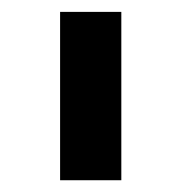

<svg xmlns="http://www.w3.org/2000/svg" viewBox="-20 -750 304 323"><path d="M184.1 -446.8H81.1V-730H184.1Z"/></svg>

Font: Sora Medium
Style: Regular
Weight: 500
Designer: Jonathan Barnbrook, Julián Moncada
Foundry: Barnbrook Fonts
Version: Version 2.000